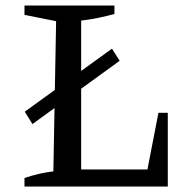

<svg xmlns="http://www.w3.org/2000/svg" viewBox="-20 -678 694 698"><path d="M556 -268H590V0H69V-31Q96 -40 122 -46Q148 -52 174 -55L184 -601L69 -624V-658H396V-627Q370 -620 339 -613.5Q308 -607 275 -603V-62H516ZM98 -227 70 -272 387 -501 415 -457Z"/></svg>

Font: Piazzolla Thin Medium
Style: Regular
Weight: 500
Version: Version 2.005